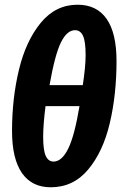

<svg xmlns="http://www.w3.org/2000/svg" viewBox="-20 -778 517 814"><path d="M474 -519Q474 -377 445.5 -256Q417 -135 354 -59.5Q291 16 195 16Q115 16 73 -44.5Q31 -105 31 -223Q31 -361 60.5 -483Q90 -605 153 -681.5Q216 -758 309 -758Q390 -758 432 -698Q474 -638 474 -519ZM190 -417H331Q343 -496 343 -544Q343 -602 332 -626Q321 -650 298 -650Q264 -650 238.5 -598.5Q213 -547 190 -417ZM173 -328Q163 -249 163 -198Q163 -141 174 -117Q185 -93 207 -93Q242 -93 269 -147.5Q296 -202 317 -328Z"/></svg>

Font: Fira Sans Extra Condensed
Style: Bold Italic
Weight: 700
Width: 3
Italic angle: -8°
Designer: Carrois Corporate & Edenspiekermann AG
Foundry: Carrois Corporate GbR & Edenspiekermann AG
Version: Version 4.203